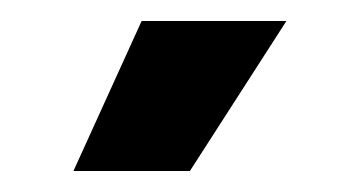

<svg xmlns="http://www.w3.org/2000/svg" viewBox="-20 -720 343 183"><path d="M253 -700 161 -557H50L115 -700Z"/></svg>

Font: Akshar SemiBold
Style: Regular
Weight: 600
Designer: Tall Chai
Foundry: Tall Chai
Version: Version 1.000